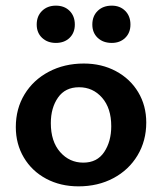

<svg xmlns="http://www.w3.org/2000/svg" viewBox="-20 -653 574 680"><path d="M110 -566Q110 -596 129 -614.5Q148 -633 178 -633Q208 -633 226.5 -614.5Q245 -596 245 -566Q245 -537 226.5 -519Q208 -501 178 -501Q148 -501 129 -519Q110 -537 110 -566ZM307 -566Q307 -596 326 -614.5Q345 -633 376 -633Q405 -633 423.5 -614.5Q442 -596 442 -566Q442 -537 423.5 -519Q405 -501 376 -501Q345 -501 326 -519Q307 -537 307 -566ZM36 -203Q36 -268 67 -319Q98 -370 153 -399Q208 -428 277 -428Q340 -428 390.5 -401Q441 -374 469.5 -326.5Q498 -279 498 -219Q498 -154 467 -102.5Q436 -51 381.5 -22Q327 7 258 7Q194 7 143.5 -20Q93 -47 64.5 -95Q36 -143 36 -203ZM374 -206Q374 -270 341.5 -307Q309 -344 260 -344Q211 -344 185.5 -307.5Q160 -271 160 -217Q160 -152 193 -114.5Q226 -77 275 -77Q324 -77 349 -114.5Q374 -152 374 -206Z"/></svg>

Font: Ysabeau Infant
Style: Bold
Weight: 700
Designer: Christian Thalmann (Catharsis Fonts)
Version: Version 0.003